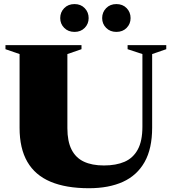

<svg xmlns="http://www.w3.org/2000/svg" viewBox="-20 -932 864 966"><path d="M696.5 -295V-660L622 -684.5V-705H816.5V-684.5L745.5 -660V-289.5Q745.5 -184 707.5 -116.8Q669.5 -49.5 598.5 -17.2Q527.5 15 427.5 15Q312 15 234.2 -17.8Q156.5 -50.5 117.5 -118Q78.5 -185.5 78.5 -288.5V-660L7.5 -684.5V-705H390V-684.5L319 -660V-287Q319 -221 340 -179.5Q361 -138 401.8 -118.8Q442.5 -99.5 503 -99.5Q564 -99.5 607 -118.2Q650 -137 673.2 -179.8Q696.5 -222.5 696.5 -295ZM355 -771.5Q323 -771.5 303 -791.8Q283 -812 283 -841Q283 -870.5 303 -891Q323 -911.5 355 -911.5Q386.5 -911.5 406.2 -891Q426 -870.5 426 -841Q426 -812 406.2 -791.8Q386.5 -771.5 355 -771.5ZM565.5 -771.5Q534 -771.5 514 -791.8Q494 -812 494 -841Q494 -870.5 514 -891Q534 -911.5 565.5 -911.5Q597.5 -911.5 617.2 -891Q637 -870.5 637 -841Q637 -812 617.2 -791.8Q597.5 -771.5 565.5 -771.5Z"/></svg>

Font: Newsreader 60pt ExtraBold
Style: Regular
Weight: 800
Designer: Hugues Gentile
Foundry: Production Type
Version: Version 1.003